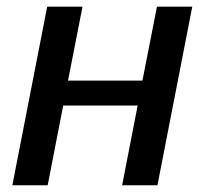

<svg xmlns="http://www.w3.org/2000/svg" viewBox="-20 -548 608 568"><path d="M167 -235.8 121.1 0H16.6L119.6 -528.3H224.1L181.2 -309.6H401.4L444.3 -528.3H548.8L445.8 0H341.3L387.2 -235.8Z"/></svg>

Font: Arimo Medium
Style: Italic
Weight: 500
Italic angle: -12°
Designer: Steve Matteson
Foundry: Monotype Imaging Inc.
Version: Version 1.33